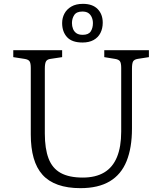

<svg xmlns="http://www.w3.org/2000/svg" viewBox="-20 -964 841 998"><path d="M398 14Q331 14 281.5 -3.5Q232 -21 201 -55.5Q170 -90 155 -142.5Q140 -195 140 -265V-611Q140 -636 133.5 -645.5Q127 -655 107 -658L49 -667V-703H303V-667L243 -658Q226 -656 219.5 -645.5Q213 -635 213 -607V-270Q213 -191 232.5 -140Q252 -89 295.5 -65Q339 -41 410 -41Q477 -41 521.5 -67.5Q566 -94 588 -147.5Q610 -201 610 -280V-611Q610 -636 603.5 -645.5Q597 -655 577 -658L522 -667V-703H754V-667L696 -658Q678 -655 672 -645Q666 -635 666 -607V-296Q666 -196 638 -126.5Q610 -57 550.5 -21.5Q491 14 398 14ZM409 -743Q354 -743 328.5 -771Q303 -799 303 -844Q303 -871 315 -893.5Q327 -916 351 -930Q375 -944 411 -944Q461 -944 487.5 -917Q514 -890 514 -846Q514 -816 502 -792.5Q490 -769 466.5 -756Q443 -743 409 -743ZM410 -783Q440 -783 451.5 -800.5Q463 -818 463 -844Q463 -860 457 -874Q451 -888 439.5 -896Q428 -904 408 -904Q378 -904 366 -886Q354 -868 354 -844Q354 -828 359.5 -814Q365 -800 377 -791.5Q389 -783 410 -783Z"/></svg>

Font: Literata 18pt Light
Style: Regular
Weight: 300
Designer: Latin by Veronika Burian and Jose Scaglione. Greek by Irene Vlachou. Cyrillic by Vera Evstafieva.
Foundry: TypeTogether
Version: Version 3.103;gftools[0.9.29]